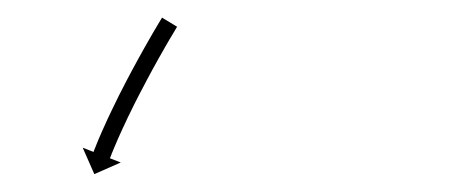

<svg xmlns="http://www.w3.org/2000/svg" viewBox="-20 -266 525 218"><path d="M180.2 -234.2C180.5 -234.6 180.8 -235.1 181.1 -235.6L164 -246C163.7 -245.5 163.4 -245 163.1 -244.5L163.1 -244.5L163.1 -244.5C162.1 -243 161.2 -241.4 160.3 -239.9L160.3 -239.9L160.3 -239.9C158.8 -237.4 157.4 -235 156 -232.6L156 -232.6L155.9 -232.5C154.1 -229.4 152.2 -226.2 150.4 -223L150.4 -223L150.4 -223C148.2 -219.2 146.1 -215.4 143.9 -211.6L143.9 -211.6L143.9 -211.6C141.5 -207.3 139.2 -203.1 136.8 -198.8L136.8 -198.8L136.8 -198.8C134.3 -194.2 131.8 -189.6 129.3 -185L129.3 -185L129.3 -185C126.8 -180.3 124.3 -175.5 121.8 -170.8L121.8 -170.8L121.8 -170.7C119.4 -166 116.9 -161.2 114.5 -156.5C114.5 -156.5 114.5 -156.5 114.5 -156.4C114.5 -156.4 114.5 -156.4 114.5 -156.4C112.2 -151.8 109.9 -147.2 107.7 -142.5C107.7 -142.5 107.7 -142.5 107.7 -142.5C107.7 -142.5 107.7 -142.5 107.7 -142.5C105.6 -138.2 103.5 -133.8 101.5 -129.5C101.5 -129.5 101.5 -129.5 101.5 -129.5C101.5 -129.4 101.5 -129.4 101.5 -129.4C99.7 -125.5 98 -121.7 96.2 -117.7C96.2 -117.7 96.2 -117.7 96.2 -117.7C96.2 -117.7 96.2 -117.7 96.2 -117.7C94.8 -114.4 93.3 -111.1 91.9 -107.8C91.9 -107.8 91.9 -107.8 91.9 -107.8C91.9 -107.8 91.9 -107.8 91.9 -107.8C90.9 -105.2 89.8 -102.7 88.8 -100.2C88.8 -100.2 88.8 -100.2 88.8 -100.1C88.8 -100.1 88.8 -100.1 88.8 -100.1C88.1 -98.5 87.5 -96.9 86.8 -95.2L86.8 -95.2L86.8 -95.2C86.6 -94.6 86.4 -94.1 86.2 -93.5L73.9 -98.3L87.1 -68.3L117.1 -81.5L104.8 -86.3C105 -86.8 105.2 -87.4 105.5 -88L105.5 -87.9L105.5 -87.9C106.1 -89.5 106.7 -91.1 107.3 -92.7C107.3 -92.7 107.3 -92.7 107.3 -92.7C107.3 -92.7 107.3 -92.6 107.3 -92.6C108.3 -95.1 109.4 -97.6 110.4 -100.1C110.4 -100.1 110.4 -100.1 110.4 -100C110.4 -100 110.4 -100 110.4 -100C111.7 -103.2 113.1 -106.5 114.5 -109.7C114.5 -109.7 114.5 -109.7 114.5 -109.7C114.5 -109.6 114.5 -109.6 114.5 -109.6C116.2 -113.5 117.9 -117.3 119.7 -121.1C119.7 -121.1 119.7 -121.1 119.7 -121.1C119.7 -121.1 119.7 -121 119.7 -121C121.6 -125.3 123.7 -129.6 125.7 -133.9C125.7 -133.9 125.7 -133.9 125.7 -133.8C125.7 -133.8 125.7 -133.8 125.7 -133.8C127.9 -138.4 130.1 -143 132.4 -147.5C132.4 -147.5 132.4 -147.5 132.4 -147.5C132.4 -147.5 132.4 -147.5 132.4 -147.5C134.8 -152.2 137.2 -156.9 139.6 -161.6L139.6 -161.6L139.6 -161.5C142 -166.2 144.5 -170.9 147 -175.6L147 -175.6L147 -175.6C149.4 -180.1 151.9 -184.6 154.3 -189.2L154.3 -189.1L154.3 -189.1C156.6 -193.4 159 -197.6 161.3 -201.8L161.3 -201.8L161.3 -201.7C163.5 -205.5 165.6 -209.3 167.7 -213L167.7 -213L167.7 -213C169.5 -216.2 171.4 -219.3 173.2 -222.5L173.2 -222.4L173.2 -222.4C174.6 -224.8 176 -227.2 177.5 -229.6L177.5 -229.6L177.5 -229.6C178.4 -231.1 179.3 -232.7 180.2 -234.2L180.2 -234.2Z"/></svg>

Font: FRB American Cursive Just Arrows Ultra
Style: Bold Italic
Weight: 1000
Italic angle: -25°
Version: Version 2.0;Modular Font Editor K font №1